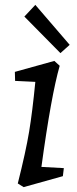

<svg xmlns="http://www.w3.org/2000/svg" viewBox="-20 -758 318 788"><path d="M125 -422 42 -426 41 -463 203 -508 225 -488Q190 -366 150 -73L242 -68L238 -35L77 10L53 -5Q86 -136 99.5 -217.5Q113 -299 125 -422ZM80 -690 125 -738 266 -574 228 -540Z"/></svg>

Font: Andada Pro
Style: Italic
Weight: 400
Italic angle: -7°
Designer: Carolina Giovagnoli
Foundry: Huerta Tipografica
Version: Version 3.005; ttfautohint (v1.8.4)